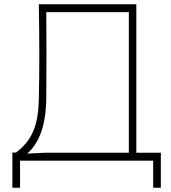

<svg xmlns="http://www.w3.org/2000/svg" viewBox="-20 -753 800 900"><path d="M197 -297C198 -424 198 -569 197 -696H584V-37H187L108 -33C164 -84 196 -164 197 -297ZM38 127H74V0H698V127H734V-37H619V-733H162C165 -560 165 -419 162 -286C159 -164 130 -94 55 -38H38Z"/></svg>

Font: Kreadon Extra Light
Style: Regular
Weight: 200
Designer: kohakuno
Foundry: StudioGnu
Version: Version 1.000;Glyphs 3.1.2 (3151)